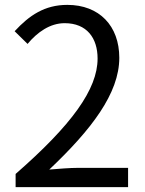

<svg xmlns="http://www.w3.org/2000/svg" viewBox="-20 -767 595 787"><path d="M44 0H505V-79H302C265 -79 220 -75 182 -72C354 -235 469 -384 469 -530C469 -661 387 -747 256 -747C163 -747 100 -704 40 -639L93 -587C133 -635 185 -672 245 -672C336 -672 380 -611 380 -527C380 -401 274 -255 44 -54Z"/></svg>

Font: Microsoft YaHei
Style: Regular
Weight: 400
Designer: Ryoko NISHIZUKA 西塚涼子 (kana, bopomofo & ideographs); Paul D. Hunt (Latin, Greek & Cyrillic); Sandoll Communications 산돌커뮤니
Foundry: Adobe
Version: Version 2.001;hotconv 1.0.111;makeotfexe 2.5.65597